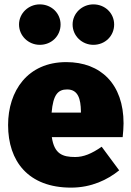

<svg xmlns="http://www.w3.org/2000/svg" viewBox="-20 -838 600 878"><path d="M162 -818C110 -818 67 -777 67 -726C67 -674 110 -633 162 -633C216 -633 257 -674 257 -726C257 -777 216 -818 162 -818ZM407 -818C355 -818 312 -777 312 -726C312 -674 355 -633 407 -633C461 -633 502 -674 502 -726C502 -777 461 -818 407 -818ZM545 -274C545 -453 441 -554 283 -554C106 -554 17 -422 17 -266C17 -101 109 20 305 20C398 20 472 -16 525 -59L445 -167C399 -135 362 -120 324 -120C266 -120 228 -134 217 -211H541C543 -230 545 -257 545 -274ZM350 -323H216C223 -405 245 -429 287 -429C338 -429 349 -384 350 -330Z"/></svg>

Font: Fira Sans Heavy
Style: Regular
Weight: 900
Designer: bBox Type GmbH & Carrois Corporate GbR & Edenspiekermann AG
Foundry: bBox Type GmbH & Carrois Corporate GbR & Edenspiekermann AG
Version: Version 4.300;PS 004.300;hotconv 1.0.88;makeotf.lib2.5.64775